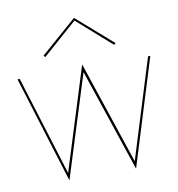

<svg xmlns="http://www.w3.org/2000/svg" viewBox="-79 -754 778 840"><g transform="rotate(-10 310.0 -333.5)"><path d="M15 -460 162 15 305 -441 458 15 605 -460H595L458 -18L305 -475L162 -18L25 -460ZM305 -670 458 -535 465 -542 305 -682 145 -542 152 -535Z"/></g></svg>

Font: Jost Thin
Style: Regular
Weight: 250
Version: Version 3.710